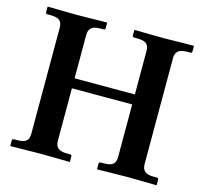

<svg xmlns="http://www.w3.org/2000/svg" viewBox="-96 -753 916 861"><g transform="rotate(15 362.0 -322.5)"><path d="M502 -568.8Q502 -592.8 489.5 -602.8Q477.1 -612.8 447.3 -612.8H433.1Q424.8 -612.8 424.8 -621.1V-644.5L426.8 -646.5L482.4 -645.5Q538.6 -644.5 563 -644.5L699.7 -646.5L701.7 -644.5V-621.1Q701.7 -612.8 693.8 -612.8H679.7Q649.9 -612.8 637.5 -601.8Q625 -590.8 625 -568.8V-76.7Q625 -54.7 637.5 -43.7Q649.9 -32.7 679.7 -32.7H693.8Q701.7 -32.7 701.7 -24.4V-1L699.7 1L642.6 0Q585.4 -1 563 -1L426.8 1L424.8 -1V-24.4Q424.8 -32.7 433.1 -32.7H447.3Q477.1 -32.7 489.5 -42.7Q502 -52.7 502 -76.7V-320.8H222.2V-76.7Q222.2 -54.7 234.6 -43.7Q247.1 -32.7 276.9 -32.7H291Q298.8 -32.7 298.8 -24.4V-1L296.9 1L239.7 0Q182.6 -1 160.2 -1L23.9 1L22 -1V-24.4Q22 -32.7 30.3 -32.7H44.4Q74.2 -32.7 86.7 -42.7Q99.1 -52.7 99.1 -76.7V-568.8Q99.1 -592.8 86.7 -602.8Q74.2 -612.8 44.4 -612.8H30.3Q22 -612.8 22 -621.1V-644.5L23.9 -646.5L80.1 -645.5Q135.7 -644.5 160.2 -644.5L296.9 -646.5L298.8 -644.5V-621.1Q298.8 -612.8 291 -612.8H276.9Q247.1 -612.8 234.6 -601.8Q222.2 -590.8 222.2 -568.8V-367.2H502Z"/></g></svg>

Font: LL2
Style: Bold
Weight: 700
Designer: Philipp H. Poll
Foundry: Philipp H. Poll
Version: Version 2.7.x